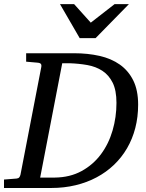

<svg xmlns="http://www.w3.org/2000/svg" viewBox="-35 -936 726 956"><path d="M544.9 -423.8Q544.9 -486.3 525.9 -524.4Q506.8 -562.5 474.6 -583.5Q442.4 -604.5 399.9 -612.1Q357.4 -619.6 311 -621.1H274.9L165 -51.8H237.8Q313.5 -52.7 371.1 -84.2Q428.7 -115.7 467.3 -167.5Q505.9 -219.2 525.4 -285.9Q544.9 -352.5 544.9 -423.8ZM652.8 -415Q652.8 -353.5 638.7 -298.8Q624.5 -244.1 597.7 -198Q570.8 -151.9 532.5 -115.2Q494.1 -78.6 446 -53Q397.9 -27.3 341.1 -13.7Q284.2 0 220.2 0H-15.1V-42L46.9 -46.9Q56.6 -47.9 60.5 -52.5Q64.5 -57.1 66.9 -65.9L170.9 -604Q172.4 -612.3 168.5 -617.7Q164.6 -623 150.9 -624L95.2 -628.9V-670.9H334Q402.3 -670.9 460.7 -657.7Q519 -644.5 561.8 -614.3Q604.5 -584 628.7 -535.2Q652.8 -486.3 652.8 -415ZM440.9 -746.1H361.8L263.7 -915.5H334L417 -823.2L535.6 -915.5H606.9Z"/></svg>

Font: Charis SIL APac
Style: Italic
Weight: 400
Italic angle: -11°
Foundry: SIL International
Version: Version 5.000